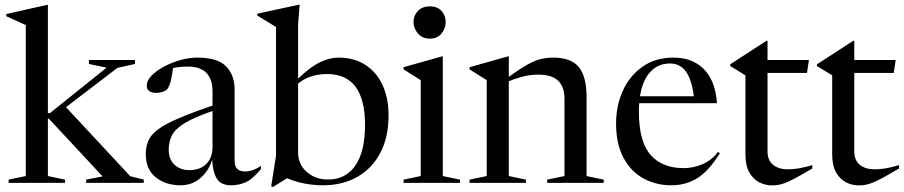

<svg xmlns="http://www.w3.org/2000/svg" viewBox="-20 -762 3766 800"><path d="M179.5 -28.5 251 -13.5V0H16V-13.5L87.5 -28.5V-657.5L6 -694.5V-703.5L177.5 -742H179.5V-291H188.5L424 -480L350.5 -495.5V-512H542.5V-495.5L469 -479L255 -315.5L522.5 -28L579 -13.5V0H339V-13.5L407.5 -27L183 -268H179.5Z M1067.5 -57.5Q1030.5 -13.5 1002 -1.8Q973.5 10 943.5 10Q900 10 883.2 -18Q866.5 -46 864 -97Q850.5 -50.5 815.2 -20.2Q780 10 732.5 10Q670.5 10 629 -23Q587.5 -56 587.5 -119Q587.5 -150.5 597.8 -175Q608 -199.5 636.8 -221.5Q665.5 -243.5 720.8 -267.5Q776 -291.5 865.5 -322V-380Q865.5 -484.5 763.5 -484.5Q729 -484.5 701 -478.5Q698 -452.5 692.2 -427.8Q686.5 -403 678 -392Q671.5 -384 658.2 -379.5Q645 -375 631 -375Q613 -375 602.2 -382.2Q591.5 -389.5 591.5 -405Q591.5 -426 611.5 -446.8Q631.5 -467.5 663.2 -484.5Q695 -501.5 731.8 -511.8Q768.5 -522 802 -522Q886.5 -522 922 -485.5Q957.5 -449 957.5 -389.5V-93Q957.5 -68.5 969 -58Q980.5 -47.5 999 -47.5Q1033.5 -47.5 1067.5 -71ZM683 -139.5Q683 -96.5 708 -74.8Q733 -53 769 -53Q812 -53 838.8 -78.2Q865.5 -103.5 865.5 -150.5V-299.5Q788.5 -273 749.2 -248.8Q710 -224.5 696.5 -198.2Q683 -172 683 -139.5Z M1326 10Q1288.5 10 1249.2 2.8Q1210 -4.5 1176.5 -19.5L1116.5 17.5L1110 14L1130 -112.5V-649.5L1052 -697.5V-705L1223 -742H1228.5L1222 -659.5V-434.5Q1274.5 -484.5 1314.5 -503.2Q1354.5 -522 1390 -522Q1455.5 -522 1502.2 -491.8Q1549 -461.5 1574 -407.5Q1599 -353.5 1599 -281Q1599 -189.5 1564.2 -124.2Q1529.5 -59 1468 -24.5Q1406.5 10 1326 10ZM1222 -126.5Q1222 -77.5 1258 -45.8Q1294 -14 1347 -14Q1420.5 -14 1460.8 -72.5Q1501 -131 1501 -241Q1501 -453.5 1343 -453.5Q1309 -453.5 1279.2 -444.5Q1249.5 -435.5 1222 -414Z M1771 -601Q1739.5 -601 1721.2 -622.5Q1703 -644 1703 -670.5Q1703 -697 1721.2 -716.2Q1739.5 -735.5 1771 -735.5Q1802.5 -735.5 1819.8 -716.2Q1837 -697 1837 -670.5Q1837 -644 1819.8 -622.5Q1802.5 -601 1771 -601ZM1825 -527.5V-28.5L1896.5 -13.5V0H1661.5V-13.5L1733 -28.5V-428L1661.5 -473V-482L1823 -527.5Z M2260 -13.5 2332 -28.5V-350Q2332 -400.5 2305.5 -425.8Q2279 -451 2222.5 -451Q2188 -451 2155.8 -442.2Q2123.5 -433.5 2100 -423.5V-28.5L2171.5 -13.5V0H1936.5V-13.5L2008 -28.5V-428L1936.5 -473V-482L2098 -527.5H2100V-442Q2145.5 -475 2176.5 -492.2Q2207.5 -509.5 2232.5 -515.8Q2257.5 -522 2285.5 -522Q2359 -522 2391.5 -482.8Q2424 -443.5 2424 -358.5V-28.5L2495.5 -13.5V0H2260Z M2786.5 -522Q2865.5 -522 2913.2 -473.5Q2961 -425 2967.5 -332H2643.5Q2642 -315.5 2642 -297.5Q2642 -172 2690.5 -116.8Q2739 -61.5 2828 -61.5Q2869.5 -61.5 2908 -78.2Q2946.5 -95 2971.5 -129L2979.5 -123.5Q2933 -49 2885.2 -19.5Q2837.5 10 2777 10Q2712 10 2659.8 -19.2Q2607.5 -48.5 2577.2 -105.8Q2547 -163 2547 -247Q2547 -321.5 2575.2 -384Q2603.5 -446.5 2657.2 -484.2Q2711 -522 2786.5 -522ZM2771.5 -497.5Q2721.5 -497.5 2689.2 -462Q2657 -426.5 2646.5 -361H2871Q2862 -431 2837.8 -464.2Q2813.5 -497.5 2771.5 -497.5Z M3178 -131Q3178 -94 3201.2 -75.2Q3224.5 -56.5 3262.5 -56.5Q3284.5 -56.5 3308.5 -60.5Q3332.5 -64.5 3364.5 -74V-60Q3318 -32.5 3289.2 -17.2Q3260.5 -2 3240 4.2Q3219.5 10.5 3197 10.5Q3168.5 10.5 3143.2 -2.5Q3118 -15.5 3102 -44Q3086 -72.5 3086 -119V-448L3022.5 -487V-494L3173.5 -592H3178V-512H3350.5L3342.5 -458H3178Z M3539.5 -131Q3539.5 -94 3562.8 -75.2Q3586 -56.5 3624 -56.5Q3646 -56.5 3670 -60.5Q3694 -64.5 3726 -74V-60Q3679.5 -32.5 3650.8 -17.2Q3622 -2 3601.5 4.2Q3581 10.5 3558.5 10.5Q3530 10.5 3504.8 -2.5Q3479.5 -15.5 3463.5 -44Q3447.5 -72.5 3447.5 -119V-448L3384 -487V-494L3535 -592H3539.5V-512H3712L3704 -458H3539.5Z"/></svg>

Font: Newsreader Display
Style: Regular
Weight: 400
Designer: Hugues Gentile
Foundry: Production Type
Version: Version 1.001